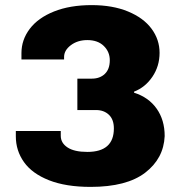

<svg xmlns="http://www.w3.org/2000/svg" viewBox="-20 -720 707 752"><path d="M42 -186V-207H218V-188Q218 -160 244.5 -142.5Q271 -125 322 -125Q426 -125 426 -217Q426 -252 406.5 -270.5Q387 -289 356 -289H283V-412H340Q371 -412 390.5 -430.5Q410 -449 410 -484Q410 -517 386.5 -540Q363 -563 322 -563Q284 -563 257.5 -543Q231 -523 231 -497V-487H64V-512Q64 -564 96.5 -607Q129 -650 191.5 -675Q254 -700 339 -700Q421 -700 481.5 -675Q542 -650 573.5 -607.5Q605 -565 605 -513Q605 -461 577 -419.5Q549 -378 505 -361V-357Q562 -339 593.5 -294.5Q625 -250 625 -187Q621 -99 548.5 -43.5Q476 12 335 12Q238 12 172 -14Q106 -40 74 -85Q42 -130 42 -186Z"/></svg>

Font: Archivo Black
Style: Regular
Weight: 400
Designer: Hector Gatti
Foundry: Omnibus-Type
Version: Version 1.101; ttfautohint (v1.8)